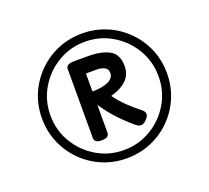

<svg xmlns="http://www.w3.org/2000/svg" viewBox="-101 -1226 885 813"><g transform="rotate(-20 341.5 -820.0)"><path d="M341 -539Q283 -539 232 -560.5Q181 -582 142 -621Q103 -660 81.5 -711Q60 -762 60 -820Q60 -879 81.5 -929.5Q103 -980 142 -1019Q181 -1058 232 -1079.5Q283 -1101 341 -1101Q400 -1101 451 -1079.5Q502 -1058 541 -1019Q580 -980 601.5 -929.5Q623 -879 623 -820Q623 -762 601.5 -711Q580 -660 541 -621Q502 -582 451 -560.5Q400 -539 341 -539ZM341 -576Q408 -576 463.5 -609Q519 -642 552 -697.5Q585 -753 585 -820Q585 -887 552 -942.5Q519 -998 463.5 -1031Q408 -1064 341 -1064Q275 -1064 219.5 -1031Q164 -998 131 -942.5Q98 -887 98 -820Q98 -753 131 -697.5Q164 -642 219.5 -609Q275 -576 341 -576ZM266 -647Q249 -647 241.5 -653Q234 -659 234 -669V-981Q234 -1002 273 -1002H333Q395 -1002 430 -982Q465 -962 465 -910Q465 -870 438 -845.5Q411 -821 368 -810Q391 -779 415.5 -755.5Q440 -732 468 -710Q481 -700 482.5 -689.5Q484 -679 471 -665Q448 -639 424 -659Q390 -687 358.5 -720.5Q327 -754 300 -795V-669Q300 -659 292.5 -653Q285 -647 266 -647ZM300 -855Q344 -855 371 -867Q398 -879 398 -904Q398 -921 383.5 -928.5Q369 -936 350 -936H300Z"/></g></svg>

Font: Playwrite PL
Style: Regular
Weight: 400
Designer: Veronika Burian, José Scaglione
Foundry: TypeTogether
Version: Version 1.002